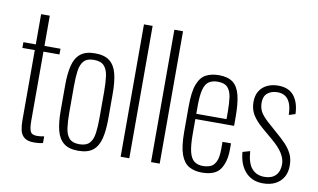

<svg xmlns="http://www.w3.org/2000/svg" viewBox="-81 -979 1915 1157"><g transform="rotate(10 876.5 -400.5)"><path d="M184 6Q144 6 124 -10Q104 -26 98 -53Q92 -80 92 -114V-543H16V-578H92V-763H145V-578H243V-543H145V-121Q145 -74 154 -55Q163 -36 195 -36Q205 -36 216.5 -37.5Q228 -39 238 -41V0Q226 3 211 4.5Q196 6 184 6Z M454 9Q397 9 365.5 -16Q334 -41 321.5 -90Q309 -139 309 -211V-367Q309 -439 321.5 -488Q334 -537 365.5 -562Q397 -587 454 -587Q512 -587 543.5 -562Q575 -537 587.5 -488.5Q600 -440 600 -367V-211Q600 -139 587.5 -90Q575 -41 543.5 -16Q512 9 454 9ZM454 -31Q496 -31 516 -52.5Q536 -74 541.5 -114Q547 -154 547 -209V-369Q547 -425 541.5 -464.5Q536 -504 516 -525.5Q496 -547 454 -547Q412 -547 392.5 -525.5Q373 -504 367.5 -464.5Q362 -425 362 -369V-209Q362 -154 367.5 -114Q373 -74 392.5 -52.5Q412 -31 454 -31Z M713 0V-810H766V0Z M899 0V-810H952V0Z M1211 9Q1165 9 1132 -9.5Q1099 -28 1081.5 -76.5Q1064 -125 1064 -214V-368Q1064 -459 1082 -506Q1100 -553 1133.5 -570Q1167 -587 1212 -587Q1266 -587 1297 -564Q1328 -541 1341 -490.5Q1354 -440 1354 -357V-302H1117V-210Q1117 -141 1126.5 -102Q1136 -63 1157 -47Q1178 -31 1211 -31Q1232 -31 1253 -38Q1274 -45 1288 -71Q1302 -97 1302 -152V-195H1354V-157Q1354 -83 1323.5 -37Q1293 9 1211 9ZM1117 -334H1302V-379Q1302 -431 1296.5 -468.5Q1291 -506 1272 -526.5Q1253 -547 1212 -547Q1180 -547 1158.5 -533.5Q1137 -520 1127 -483.5Q1117 -447 1117 -378Z M1585 9Q1517 9 1477 -35.5Q1437 -80 1431 -156L1476 -169Q1481 -96 1509.5 -63.5Q1538 -31 1587 -31Q1631 -31 1655 -55.5Q1679 -80 1679 -125Q1679 -156 1658.5 -189.5Q1638 -223 1594 -260L1527 -317Q1484 -354 1464 -387.5Q1444 -421 1444 -464Q1444 -504 1460.5 -531Q1477 -558 1506.5 -572.5Q1536 -587 1575 -587Q1640 -587 1672 -546Q1704 -505 1706 -436L1667 -424Q1666 -469 1654.5 -496Q1643 -523 1623.5 -535Q1604 -547 1578 -547Q1540 -547 1516.5 -527.5Q1493 -508 1493 -470Q1493 -438 1505.5 -414.5Q1518 -391 1552 -360L1621 -299Q1647 -277 1671 -252Q1695 -227 1710.5 -196.5Q1726 -166 1726 -124Q1726 -82 1708.5 -52.5Q1691 -23 1659.5 -7Q1628 9 1585 9Z"/></g></svg>

Font: Oswald ExtraLight
Style: Regular
Weight: 250
Designer: Vernon Adams
Foundry: Vernon Adams
Version: Version 4.103;gftools[0.9.33.dev8+g029e19f]